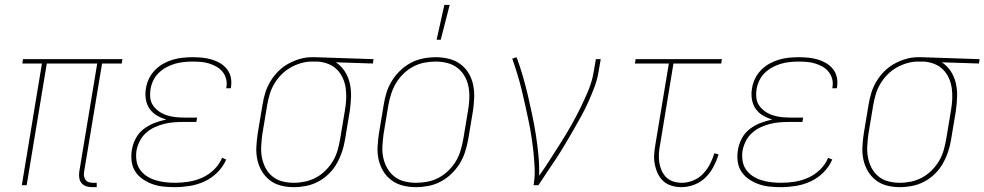

<svg xmlns="http://www.w3.org/2000/svg" viewBox="-20 -764 4061 792"><path d="M379 8H361Q348 8 336.5 4.5Q325 1 317 -8Q309 -17 307 -30Q305 -43 307 -56L381 -502H173L90 0H70L153 -502H72L75 -520H485L482 -502H401L327 -56Q325 -47 326.5 -38Q328 -29 333 -22Q338 -15 346.5 -12.5Q355 -10 364 -10H379Z M701 8Q677 8 653.5 5.5Q630 3 609 -4.5Q588 -12 569 -25Q550 -38 538 -56.5Q526 -75 523 -98.5Q520 -122 524 -146Q528 -170 540 -193Q552 -216 573 -232Q594 -248 618 -257Q642 -266 666 -271Q645 -277 626.5 -288Q608 -299 596.5 -316Q585 -333 581.5 -355Q578 -377 582 -399Q585 -420 594.5 -439.5Q604 -459 619.5 -475Q635 -491 654 -501.5Q673 -512 693.5 -518Q714 -524 734.5 -526Q755 -528 775 -528Q796 -528 815.5 -526Q835 -524 853.5 -518.5Q872 -513 888 -503.5Q904 -494 916 -479Q928 -464 932 -445Q936 -426 933 -406L932 -400H913L914 -405Q917 -422 912.5 -439Q908 -456 897.5 -468.5Q887 -481 873 -489Q859 -497 843 -502Q827 -507 809 -508.5Q791 -510 774 -510Q756 -510 737.5 -508Q719 -506 701.5 -501Q684 -496 666.5 -486.5Q649 -477 635 -463.5Q621 -450 612.5 -432.5Q604 -415 601 -397Q598 -378 600 -360Q602 -342 612 -328Q622 -314 636.5 -304Q651 -294 668 -288.5Q685 -283 703 -281Q721 -279 740 -279H793L790 -261H737Q717 -261 697 -259.5Q677 -258 657 -253Q637 -248 617.5 -239Q598 -230 582 -215.5Q566 -201 556.5 -182Q547 -163 543 -143Q540 -122 543 -101.5Q546 -81 557 -65Q568 -49 584.5 -38Q601 -27 620.5 -21Q640 -15 660.5 -12.5Q681 -10 702 -10Q730 -10 758.5 -14.5Q787 -19 814 -31Q841 -43 863 -64.5Q885 -86 896 -113L913 -106Q901 -77 877 -53Q853 -29 823.5 -15.5Q794 -2 762.5 3Q731 8 701 8Z M1192 8Q1164 8 1138.5 1.5Q1113 -5 1093 -20.5Q1073 -36 1060 -58Q1047 -80 1041.5 -105.5Q1036 -131 1037.5 -158.5Q1039 -186 1043 -213L1063 -333Q1067 -358 1074.5 -382Q1082 -406 1095.5 -428.5Q1109 -451 1128 -470Q1147 -489 1170 -501.5Q1193 -514 1217.5 -521Q1242 -528 1266 -528H1281L1521 -520L1518 -502L1365 -507Q1387 -493 1402 -470Q1417 -447 1423 -420Q1429 -393 1428 -364.5Q1427 -336 1423 -307L1403 -187Q1399 -162 1390.5 -137Q1382 -112 1369 -89Q1356 -66 1336 -46.5Q1316 -27 1292 -14.5Q1268 -2 1242.5 3Q1217 8 1192 8ZM1192 -10Q1215 -10 1238.5 -15Q1262 -20 1283.5 -31.5Q1305 -43 1323 -61Q1341 -79 1353.5 -100Q1366 -121 1372.5 -144Q1379 -167 1383 -190L1403 -310Q1407 -333 1408 -356Q1409 -379 1406 -400.5Q1403 -422 1394 -442Q1385 -462 1370 -477Q1355 -492 1335 -500Q1315 -508 1292 -510H1266Q1244 -510 1221.5 -503.5Q1199 -497 1178 -485Q1157 -473 1140 -455.5Q1123 -438 1111 -417.5Q1099 -397 1092.5 -375Q1086 -353 1082 -330L1062 -210Q1059 -186 1057.5 -161.5Q1056 -137 1060.5 -114Q1065 -91 1075.5 -71Q1086 -51 1103.5 -36.5Q1121 -22 1144 -16Q1167 -10 1192 -10Z M1695 8Q1668 8 1642 1.5Q1616 -5 1595.5 -20Q1575 -35 1561.5 -57Q1548 -79 1542 -105Q1536 -131 1537.5 -158.5Q1539 -186 1543 -213L1563 -333Q1567 -359 1575 -384Q1583 -409 1597.5 -432Q1612 -455 1632 -474Q1652 -493 1676 -505.5Q1700 -518 1726 -523Q1752 -528 1778 -528Q1805 -528 1831.5 -521.5Q1858 -515 1878.5 -500Q1899 -485 1912.5 -463Q1926 -441 1931.5 -415Q1937 -389 1936 -361.5Q1935 -334 1931 -307L1911 -187Q1906 -161 1898 -136Q1890 -111 1875.5 -88Q1861 -65 1841 -46Q1821 -27 1797 -14.5Q1773 -2 1747 3Q1721 8 1695 8ZM1696 -10Q1719 -10 1743 -14.5Q1767 -19 1789 -30.5Q1811 -42 1829.5 -60Q1848 -78 1860.5 -99Q1873 -120 1880 -143.5Q1887 -167 1891 -190L1911 -310Q1915 -334 1916 -358.5Q1917 -383 1912.5 -406.5Q1908 -430 1896.5 -450Q1885 -470 1867 -484Q1849 -498 1825.5 -504Q1802 -510 1777 -510Q1754 -510 1730.5 -505.5Q1707 -501 1685 -489.5Q1663 -478 1644.5 -460Q1626 -442 1613.5 -421Q1601 -400 1593.5 -376.5Q1586 -353 1582 -330L1562 -210Q1559 -186 1557.5 -161.5Q1556 -137 1561 -113.5Q1566 -90 1577.5 -70Q1589 -50 1606.5 -36Q1624 -22 1647.5 -16Q1671 -10 1696 -10ZM1781 -600 1813 -744H1835L1798 -600Z M2181 0Q2187 -35 2185.5 -69Q2184 -103 2180.5 -136Q2177 -169 2172 -202Q2167 -235 2160 -267.5Q2153 -300 2146 -332.5Q2139 -365 2131 -397Q2123 -429 2113.5 -460Q2104 -491 2093 -522L2111 -528Q2125 -490 2136.5 -450.5Q2148 -411 2157.5 -370.5Q2167 -330 2175.5 -289.5Q2184 -249 2190.5 -207.5Q2197 -166 2201 -124Q2205 -82 2204 -39Q2228 -73 2250 -107.5Q2272 -142 2294 -176.5Q2316 -211 2336 -246.5Q2356 -282 2374 -318.5Q2392 -355 2407.5 -392.5Q2423 -430 2429 -468L2438 -520H2458L2449 -468Q2444 -437 2432.5 -406Q2421 -375 2407.5 -345Q2394 -315 2378 -285.5Q2362 -256 2345 -227Q2328 -198 2311 -169Q2294 -140 2275.5 -112Q2257 -84 2238 -56Q2219 -28 2201 0Z M2791 8Q2770 8 2750 2Q2730 -4 2716 -17Q2702 -30 2693.5 -48Q2685 -66 2681 -86.5Q2677 -107 2678.5 -128Q2680 -149 2684 -171L2739 -502H2599L2602 -520H2958L2955 -502H2758L2703 -168Q2699 -149 2698 -130.5Q2697 -112 2699.5 -94.5Q2702 -77 2709 -61Q2716 -45 2728 -33Q2740 -21 2757 -15.5Q2774 -10 2793 -10Q2816 -10 2839.5 -19.5Q2863 -29 2880 -47Q2897 -65 2908.5 -87Q2920 -109 2927 -132L2944 -127Q2936 -101 2923 -76Q2910 -51 2890 -31.5Q2870 -12 2843.5 -2Q2817 8 2791 8Z M3201 8Q3177 8 3153.5 5.5Q3130 3 3109 -4.5Q3088 -12 3069 -25Q3050 -38 3038 -56.5Q3026 -75 3023 -98.5Q3020 -122 3024 -146Q3028 -170 3040 -193Q3052 -216 3073 -232Q3094 -248 3118 -257Q3142 -266 3166 -271Q3145 -277 3126.5 -288Q3108 -299 3096.5 -316Q3085 -333 3081.5 -355Q3078 -377 3082 -399Q3085 -420 3094.5 -439.5Q3104 -459 3119.5 -475Q3135 -491 3154 -501.5Q3173 -512 3193.5 -518Q3214 -524 3234.5 -526Q3255 -528 3275 -528Q3296 -528 3315.5 -526Q3335 -524 3353.5 -518.5Q3372 -513 3388 -503.5Q3404 -494 3416 -479Q3428 -464 3432 -445Q3436 -426 3433 -406L3432 -400H3413L3414 -405Q3417 -422 3412.5 -439Q3408 -456 3397.5 -468.5Q3387 -481 3373 -489Q3359 -497 3343 -502Q3327 -507 3309 -508.5Q3291 -510 3274 -510Q3256 -510 3237.5 -508Q3219 -506 3201.5 -501Q3184 -496 3166.5 -486.5Q3149 -477 3135 -463.5Q3121 -450 3112.5 -432.5Q3104 -415 3101 -397Q3098 -378 3100 -360Q3102 -342 3112 -328Q3122 -314 3136.5 -304Q3151 -294 3168 -288.5Q3185 -283 3203 -281Q3221 -279 3240 -279H3293L3290 -261H3237Q3217 -261 3197 -259.5Q3177 -258 3157 -253Q3137 -248 3117.5 -239Q3098 -230 3082 -215.5Q3066 -201 3056.5 -182Q3047 -163 3043 -143Q3040 -122 3043 -101.5Q3046 -81 3057 -65Q3068 -49 3084.5 -38Q3101 -27 3120.5 -21Q3140 -15 3160.5 -12.5Q3181 -10 3202 -10Q3230 -10 3258.5 -14.5Q3287 -19 3314 -31Q3341 -43 3363 -64.5Q3385 -86 3396 -113L3413 -106Q3401 -77 3377 -53Q3353 -29 3323.5 -15.5Q3294 -2 3262.5 3Q3231 8 3201 8Z M3692 8Q3664 8 3638.5 1.5Q3613 -5 3593 -20.5Q3573 -36 3560 -58Q3547 -80 3541.5 -105.5Q3536 -131 3537.5 -158.5Q3539 -186 3543 -213L3563 -333Q3567 -358 3574.5 -382Q3582 -406 3595.5 -428.5Q3609 -451 3628 -470Q3647 -489 3670 -501.5Q3693 -514 3717.5 -521Q3742 -528 3766 -528H3781L4021 -520L4018 -502L3865 -507Q3887 -493 3902 -470Q3917 -447 3923 -420Q3929 -393 3928 -364.5Q3927 -336 3923 -307L3903 -187Q3899 -162 3890.5 -137Q3882 -112 3869 -89Q3856 -66 3836 -46.5Q3816 -27 3792 -14.5Q3768 -2 3742.5 3Q3717 8 3692 8ZM3692 -10Q3715 -10 3738.5 -15Q3762 -20 3783.5 -31.5Q3805 -43 3823 -61Q3841 -79 3853.5 -100Q3866 -121 3872.5 -144Q3879 -167 3883 -190L3903 -310Q3907 -333 3908 -356Q3909 -379 3906 -400.5Q3903 -422 3894 -442Q3885 -462 3870 -477Q3855 -492 3835 -500Q3815 -508 3792 -510H3766Q3744 -510 3721.5 -503.5Q3699 -497 3678 -485Q3657 -473 3640 -455.5Q3623 -438 3611 -417.5Q3599 -397 3592.5 -375Q3586 -353 3582 -330L3562 -210Q3559 -186 3557.5 -161.5Q3556 -137 3560.5 -114Q3565 -91 3575.5 -71Q3586 -51 3603.5 -36.5Q3621 -22 3644 -16Q3667 -10 3692 -10Z"/></svg>

Font: Iosevka Thin
Style: Italic
Weight: 100
Italic angle: -9°
Monospace: yes
Designer: Belleve Invis
Foundry: Belleve Invis
Version: Version 32.5.0; ttfautohint (v1.8.4)